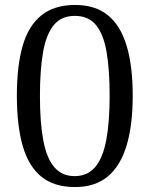

<svg xmlns="http://www.w3.org/2000/svg" viewBox="-20 -744 603 774"><path d="M282 10Q198 10 146.5 -32Q95 -74 71.5 -156Q48 -238 48 -359Q48 -477 71 -558Q94 -639 146 -681.5Q198 -724 283 -724Q364 -724 415 -682.5Q466 -641 490.5 -559.5Q515 -478 515 -358Q515 -240 490.5 -158Q466 -76 415 -33Q364 10 282 10ZM281 -34Q333 -34 364 -71Q395 -108 408.5 -180Q422 -252 422 -358Q422 -464 409.5 -535.5Q397 -607 366.5 -643.5Q336 -680 282 -680Q227 -680 196.5 -642.5Q166 -605 153.5 -533Q141 -461 141 -358Q141 -250 154.5 -178Q168 -106 199 -70Q230 -34 281 -34Z"/></svg>

Font: Noto Serif Gurmukhi
Style: Regular
Weight: 400
Designer: Vaibhav Singh and the Monotype Design Team
Foundry: Monotype Imaging Inc.
Version: Version 2.003